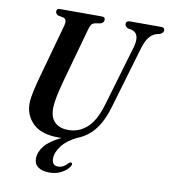

<svg xmlns="http://www.w3.org/2000/svg" viewBox="-97 -782 947 1077"><g transform="rotate(10 376.5 -243.0)"><path d="M499.5 -216 601.5 -561.5Q624 -642 572 -655.5L551.5 -659.5Q533.5 -668 533.5 -681.5Q534 -700 556 -700H735Q753 -700 753 -683.5Q753 -668 732 -659.5L714 -655.5Q689.5 -647.5 672 -625.5Q654.5 -603.5 641.5 -558.5L539.5 -212.5Q515.5 -128.5 475.8 -78Q436 -27.5 379 -6Q323 20.5 293.8 58Q264.5 95.5 264 131Q263.5 172 299 172Q329 172 353 144.5Q363 135 370 137.5Q373.5 139 374.5 144.2Q375.5 149.5 370 158.5Q355.5 180.5 325.8 197Q296 213.5 258 213.5Q214.5 213.5 191.8 196.2Q169 179 169.5 148Q170 111 198.2 76.2Q226.5 41.5 290.5 10.5Q283 11 275.5 11Q175 11 127.2 -36Q79.5 -83 80.5 -152.5Q81 -181 91.5 -226.5Q102 -272 113 -311L197 -614Q206 -648.5 184.5 -656.5L153 -662.5Q138 -670.5 138 -683Q138.5 -700 156.5 -700H395Q414.5 -700 414 -684Q414 -677 410.2 -670.8Q406.5 -664.5 396.5 -661L361 -654.5Q349 -651 342.5 -641.2Q336 -631.5 331 -611L247.5 -311Q232 -253.5 224 -214.8Q216 -176 215.5 -149Q214.5 -94.5 242.2 -67.2Q270 -40 319.5 -40Q380 -40 425.8 -80.8Q471.5 -121.5 499.5 -216Z"/></g></svg>

Font: Fraunces 144pt S050 SemiBold
Style: Italic
Weight: 600
Italic angle: -16°
Version: Version 1.000; ttfautohint (v1.8.3)